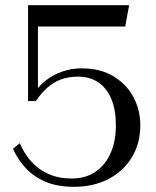

<svg xmlns="http://www.w3.org/2000/svg" viewBox="-20 -629 600 739"><path d="M265 90Q340 90 397.5 60Q455 30 487.5 -23.5Q520 -77 520 -147Q520 -206 493.5 -255.5Q467 -305 416.5 -335.5Q366 -366 294 -366Q255 -366 219.5 -353.5Q184 -341 156 -319Q128 -297 108 -266Q111 -262 114 -259.5Q117 -257 120 -260.5Q123 -264 126 -276V-589L106 -527H462L477 -609H88V-240H118Q138 -270 161.5 -291Q185 -312 214 -323Q243 -334 280 -334Q326 -334 358.5 -312Q391 -290 408.5 -248Q426 -206 426 -147Q426 -84 405 -38Q384 8 346 33Q308 58 256 58Q204 58 165 40Q126 22 99 -9Q72 -40 56 -78L30 -56Q48 -16 78 17Q108 50 154 70Q200 90 265 90Z"/></svg>

Font: Roboto Serif 144pt
Style: Regular
Weight: 400
Version: Version 1.008